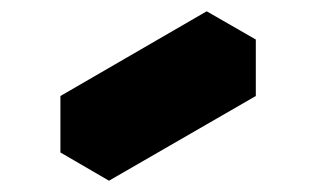

<svg xmlns="http://www.w3.org/2000/svg" viewBox="-20 -965 560 340"><path d="M173 -745 433 -895V-795L173 -645ZM433 -895 173 -745 87 -795 346 -945ZM173 -745V-645L87 -695V-795Z"/></svg>

Font: Nabla
Style: Regular
Weight: 400
Designer: Arthur Reinders Folmer
Foundry: Typearture
Version: Version 1.002